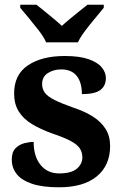

<svg xmlns="http://www.w3.org/2000/svg" viewBox="-20 -786 528 816"><path d="M231 10Q159 10 114.5 -5.5Q70 -21 50 -47.5Q30 -74 30 -107Q30 -140 46 -156Q62 -172 84 -177.5Q106 -183 123 -183Q123 -121 152.5 -85Q182 -49 231 -49Q283 -49 306.5 -69Q330 -89 330 -117Q330 -139 319 -155.5Q308 -172 281 -186.5Q254 -201 207 -217Q153 -236 116 -258.5Q79 -281 59.5 -312.5Q40 -344 40 -389Q40 -469 99 -508.5Q158 -548 255 -548Q318 -548 356.5 -534.5Q395 -521 412.5 -499.5Q430 -478 430 -455Q430 -421 406.5 -403.5Q383 -386 328 -386Q328 -436 306 -463.5Q284 -491 240 -491Q208 -491 183.5 -475.5Q159 -460 159 -429Q159 -408 170.5 -392Q182 -376 212 -361Q242 -346 296 -327Q341 -312 375 -290.5Q409 -269 428.5 -238.5Q448 -208 448 -166Q448 -83 391.5 -36.5Q335 10 231 10ZM176 -606Q166 -629 145.5 -655.5Q125 -682 103.5 -708Q82 -734 66 -753V-766H135Q149 -755 168.5 -739Q188 -723 208 -706.5Q228 -690 243 -676Q258 -690 278 -706.5Q298 -723 318 -739Q338 -755 352 -766H421V-753Q406 -734 384 -708Q362 -682 342 -655.5Q322 -629 311 -606Z"/></svg>

Font: Noto Serif Tamil
Style: Regular
Weight: 400
Designer: Indian Type Foundry, Tom Grace, and the Monotype Design Team
Foundry: Monotype Imaging Inc.
Version: Version 2.003